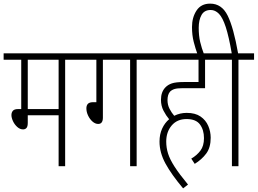

<svg xmlns="http://www.w3.org/2000/svg" viewBox="-20 -916 1420 1058"><path d="M339 -587V0H303V-281H133V-239Q133 -219 126 -211Q119 -203 107 -203Q90 -203 75 -216.5Q60 -230 51.5 -248.5Q43 -267 43 -282Q43 -296 51 -305.5Q59 -315 80 -315H97V-587H0V-622H425V-587ZM303 -587H133V-315H303Z M547 -587V-268Q547 -233 521 -233Q505 -233 490 -246Q475 -259 465.5 -279Q456 -299 456 -319Q456 -335 464.5 -344Q473 -353 495 -353H511V-587H413V-622H819V-587H733V0H697V-587Z M1034 -42Q1065 -60 1084.5 -86Q1104 -112 1104 -155Q1104 -200 1082 -230Q1060 -260 1008 -260Q956 -260 926 -224.5Q896 -189 896 -136Q896 -102 906 -70Q916 -38 942 2.5Q968 43 1016 101L989 122Q925 46 892 -14.5Q859 -75 859 -136Q859 -176 873.5 -207.5Q888 -239 912 -259Q895 -279 881 -306Q867 -333 867 -366Q867 -409 891 -434Q905 -449 927 -456.5Q949 -464 993 -464H1074V-587H807V-622H1196V-587H1110V-430H985Q957 -430 942 -425.5Q927 -421 917 -411Q903 -395 903 -364Q903 -338 914.5 -316Q926 -294 940 -278Q972 -294 1009 -294Q1056 -294 1085 -274Q1114 -254 1127.5 -222.5Q1141 -191 1141 -157Q1141 -103 1116.5 -70Q1092 -37 1053 -13Z M1069 -615Q1057 -648 1047.5 -685Q1038 -722 1038 -767Q1038 -820 1063 -858Q1088 -896 1138 -896Q1202 -896 1234.5 -830Q1267 -764 1292 -622H1380V-587H1294V0H1258V-587H1184V-622H1257Q1241 -715 1224 -767Q1207 -819 1186.5 -840Q1166 -861 1141 -861Q1106 -861 1090.5 -833.5Q1075 -806 1075 -763Q1075 -719 1083 -685Q1091 -651 1105 -615Z"/></svg>

Font: Noto Sans Devanagari ExtraCondensed ExtraLight
Style: Regular
Weight: 200
Width: 2
Designer: Jelle Bosma - Monotype Design Team
Foundry: Monotype Imaging Inc.
Version: Version 2.004; ttfautohint (v1.8.4.7-5d5b)